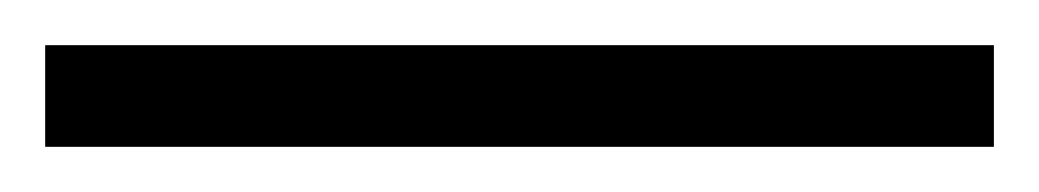

<svg xmlns="http://www.w3.org/2000/svg" viewBox="-24 -825 460 85"><path d="M416 -760V-805H-4V-760Z"/></svg>

Font: Noto Sans Gujarati ExtraCondensed Light
Style: Regular
Weight: 300
Width: 2
Designer: Jelle Bosma - Monotype Design Team, Universal Thirst
Foundry: Monotype Imaging Inc.
Version: Version 2.106